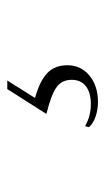

<svg xmlns="http://www.w3.org/2000/svg" viewBox="102 -158 295 540"><g transform="rotate(-90 250.0 112.5)"><path d="M234 240Q212 240 193 233.5Q174 227 163 215L165 205H168Q195 220 228 220Q260 220 278 206Q296 192 296 166Q296 138 274.5 123Q253 108 200 95L270 -15H294L245 63Q292 76 314.5 97Q337 118 337 154Q337 192 308 216Q279 240 234 240Z"/></g></svg>

Font: Spectral Light
Style: Italic
Weight: 300
Italic angle: -10°
Designer: Jean-Baptiste Levee
Foundry: Production Type
Version: Version 2.001